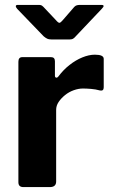

<svg xmlns="http://www.w3.org/2000/svg" viewBox="-20 -763 466 783"><path d="M76 0Q65 0 60 -5Q55 -10 55 -20V-511Q55 -530 71 -530H188Q204 -530 204 -513V-454Q204 -448 208.5 -446.5Q213 -445 218 -451Q238 -478 263.5 -498Q289 -518 316 -529Q343 -540 367 -540Q403 -540 403 -523V-407Q403 -391 388 -394Q370 -399 351 -400.5Q332 -402 318 -402Q300 -402 280.5 -395Q261 -388 245 -375Q229 -362 219 -347Q209 -332 209 -315V-23Q209 0 183 0H76ZM283 -735Q288 -740 293.5 -741.5Q299 -743 307 -743H393Q411 -743 395 -727L288 -614Q284 -609 278.5 -605.5Q273 -602 263 -602H191Q179 -602 172 -605.5Q165 -609 158 -615L50 -727Q44 -734 44.5 -738.5Q45 -743 53 -743H134Q143 -743 147 -742Q151 -741 157 -735L207 -682Q218 -669 223 -670Q228 -671 237 -682Z"/></svg>

Font: Libre Franklin
Style: Bold
Weight: 700
Designer: Pablo Impallari, Rodrigo Fuenzalida, Nhung Nguyen
Foundry: Impallari Type
Version: Version 3.000